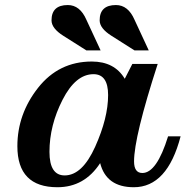

<svg xmlns="http://www.w3.org/2000/svg" viewBox="-20 -747 760 777"><path d="M618.2 -488.3Q522.5 -192.9 522.5 -93.8Q522.5 -46.9 556.2 -46.9Q614.3 -46.9 660.2 -195.3H710.9Q657.2 10.7 521.5 10.7Q410.2 10.7 385.3 -86.9Q321.8 10.7 212.4 10.7Q50.3 10.7 50.3 -155.3Q50.3 -285.2 134 -391.6Q217.8 -498 351.6 -498Q443.4 -498 484.9 -428.2L515.6 -488.3ZM241.7 -37.1Q313 -37.1 365.2 -153.3Q417.5 -269.5 417.5 -362.3Q417.5 -446.8 358.4 -446.8Q286.1 -446.8 233.2 -343.3Q180.2 -239.7 180.2 -132.3Q180.2 -37.1 241.7 -37.1ZM582 -543H524.4L431.2 -602.1Q383.3 -632.3 383.3 -664.6Q383.3 -726.6 449.2 -726.6Q498.5 -726.6 524.4 -667ZM387.2 -543H329.6L236.3 -602.1Q188.5 -632.3 188.5 -664.6Q188.5 -726.6 254.4 -726.6Q303.7 -726.6 329.6 -667Z"/></svg>

Font: Munson
Style: Bold Italic
Weight: 700
Italic angle: -12°
Designer: Paul James MIller
Foundry: High-Logic / Made with FontCreator
Version: Version 2.10;May 5, 2019;FontCreator 11.5.0.2430 64-bit